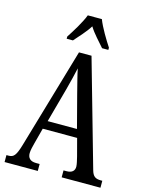

<svg xmlns="http://www.w3.org/2000/svg" viewBox="-135 -1013 839 1095"><g transform="rotate(15 284.0 -465.5)"><path d="M162 -784V-771H199C227 -804 261 -838 285 -877C309 -838 343 -804 371 -771H408V-784C383 -822 344 -886 327 -931H244C227 -886 187 -822 162 -784ZM2 0H198V-41H177C141 -41 127 -59 127 -86C127 -104 134 -129 138 -145L163 -240H366L393 -138C398 -118 404 -93 404 -80C404 -56 389 -41 357 -41H339V0H568V-41H560C527 -41 512 -51 502 -87L324 -714H250L76 -119C57 -55 44 -41 15 -41H2ZM179 -289 234 -490C247 -539 259 -587 267 -624C274 -587 287 -540 302 -480L352 -289Z"/></g></svg>

Font: Noto Serif Tamil ExtraCondensed
Style: Italic
Weight: 400
Width: 2
Italic angle: -12°
Designer: Indian Type Foundry, Tom Grace, and the Monotype Design Team
Foundry: Monotype Imaging Inc.
Version: Version 2.003